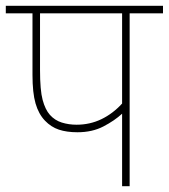

<svg xmlns="http://www.w3.org/2000/svg" viewBox="-20 -642 582 662"><path d="M427 -596V0H401V-250Q375 -226 336.5 -206Q298 -186 247 -186Q210 -186 183 -195Q156 -204 135 -226Q113 -249 102.5 -285.5Q92 -322 92 -384V-596H0V-622H542V-596ZM401 -596H118V-401Q118 -331 127 -297.5Q136 -264 152 -246Q169 -227 193 -219.5Q217 -212 244 -212Q290 -212 329.5 -231Q369 -250 401 -285Z"/></svg>

Font: Noto Sans Thin
Style: Italic
Weight: 100
Italic angle: -12°
Designer: Monotype Design Team
Foundry: Monotype Imaging Inc.
Version: Version 2.013; ttfautohint (v1.8.4.7-5d5b)